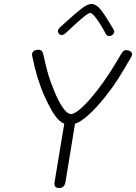

<svg xmlns="http://www.w3.org/2000/svg" viewBox="-20 -949 684 965"><path d="M254 -32 303 -327Q278 -337 255 -370Q232 -403 204 -465Q164 -555 142 -667Q141 -669 141 -674Q141 -687 150.5 -693Q160 -699 174 -699Q185 -699 190.5 -692Q196 -685 199 -670Q211 -613 223 -573Q235 -533 253 -491Q271 -445 294 -410.5Q317 -376 337 -376Q356 -376 390.5 -407.5Q425 -439 468 -494Q499 -534 526 -575Q553 -616 588 -676Q596 -689 601 -693Q606 -697 614 -697Q626 -697 635 -691Q644 -685 644 -676Q644 -670 639 -662Q599 -592 572 -550Q545 -508 510 -464Q463 -405 423.5 -370Q384 -335 357 -327L309 -34Q304 -4 277 -4Q250 -4 254 -32ZM512 -778Q488 -824 466 -854Q444 -884 433 -884Q417 -884 318 -790Q301 -773 290 -773Q282 -773 276.5 -779Q271 -785 271 -792Q271 -801 282 -812L313 -840Q359 -882 389.5 -905.5Q420 -929 438 -929Q465 -929 489.5 -896.5Q514 -864 550 -802Q554 -796 554 -791Q554 -782 546.5 -775Q539 -768 530 -768Q517 -768 512 -778Z"/></svg>

Font: Mali Light
Style: Italic
Weight: 300
Italic angle: -10°
Version: Version 1.000; ttfautohint (v1.6)